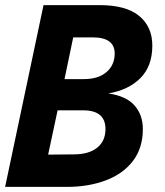

<svg xmlns="http://www.w3.org/2000/svg" viewBox="-24 -730 644 750"><path d="M-4 0 146 -710H365Q469 -710 520 -667.5Q571 -625 571 -552Q571 -471 524 -424.5Q477 -378 399 -365Q469 -355 501.5 -318Q534 -281 534 -226Q534 -152 495.5 -101.5Q457 -51 389.5 -25.5Q322 0 238 0ZM228 -421H304Q360 -421 392 -448.5Q424 -476 424 -521Q424 -584 338 -584H262ZM164 -126 264 -127Q323 -127 355.5 -153Q388 -179 388 -226Q388 -299 301 -299H201Z"/></svg>

Font: Geist Mono
Style: Bold Italic
Weight: 700
Italic angle: -12°
Monospace: yes
Designer: Basement.studio, Andrés Briganti, Mateo Zaragoza
Foundry: Basement.studio, Vercel, Andrés Briganti, Guido Ferreyra, Mateo Zaragoza
Version: Version 1.500; ttfautohint (v1.8.4.7-5d5b)